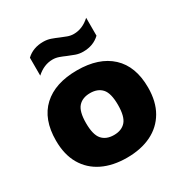

<svg xmlns="http://www.w3.org/2000/svg" viewBox="-183 -932 1032 1082"><g transform="rotate(-30 333.0 -391.0)"><path d="M333.5 10.5Q242 10.5 174.8 -22.2Q107.5 -55 70.5 -118.2Q33.5 -181.5 33.5 -273.5Q33.5 -412 112.2 -484.8Q191 -557.5 333.5 -557.5Q475.5 -557.5 554.2 -484.5Q633 -411.5 633 -274Q633 -182 596 -118.5Q559 -55 491.8 -22.2Q424.5 10.5 333.5 10.5ZM333.5 -137Q383.5 -137 410.2 -167.5Q437 -198 437 -273.5Q437 -349.5 410 -379.5Q383 -409.5 333.5 -409.5Q283.5 -409.5 256.5 -379.5Q229.5 -349.5 229.5 -274Q229.5 -198.5 256.2 -167.8Q283 -137 333.5 -137ZM418 -630.5Q392 -630.5 369.2 -638.8Q346.5 -647 325 -656Q305 -665 285.2 -672Q265.5 -679 245 -679Q188.5 -679 140 -635V-751.5Q182.5 -792 249 -792Q275 -792 297.8 -784Q320.5 -776 342 -766.5Q362 -758 381.8 -750.8Q401.5 -743.5 422 -743.5Q478.5 -743.5 527 -788V-671.5Q484.5 -630.5 418 -630.5Z"/></g></svg>

Font: Encode Sans SemiExpanded SemiExpanded ExtraBold
Style: Regular
Weight: 800
Width: 6
Designer: Multiple Designers
Foundry: Impallari Type
Version: Version 3.000; ttfautohint (v1.8.3) -l 8 -r 50 -G 200 -x 14 